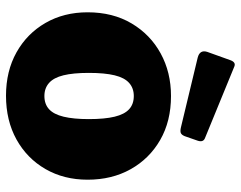

<svg xmlns="http://www.w3.org/2000/svg" viewBox="-101 -691 802 640"><g transform="rotate(90 300.0 -371.0)"><path d="M299 10Q217 10 154.5 -25Q92 -60 56.5 -121.5Q21 -183 21 -262Q21 -346 58 -408.5Q95 -471 158 -505.5Q221 -540 300 -540Q384 -540 446.5 -504Q509 -468 544 -405.5Q579 -343 579 -262Q579 -183 543.5 -121.5Q508 -60 445 -25Q382 10 299 10ZM300 -118Q327 -118 344 -133.5Q361 -149 369 -182Q377 -215 377 -266Q377 -319 369 -352Q361 -385 344 -400.5Q327 -416 300 -416Q274 -416 256.5 -400.5Q239 -385 231 -352Q223 -319 223 -266Q223 -214 231 -181.5Q239 -149 256.5 -133.5Q274 -118 300 -118ZM181 -739Q188 -757 202 -751L441 -653Q455 -647 449 -629L434 -586Q430 -576 424 -573Q418 -570 405 -573L172 -629Q145 -636 153 -661Z"/></g></svg>

Font: Libre Franklin Thin Black
Style: Regular
Weight: 900
Version: Version 3.000